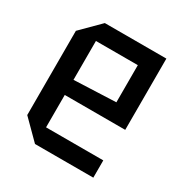

<svg xmlns="http://www.w3.org/2000/svg" viewBox="-137 -665 733 770"><g transform="rotate(30 230.0 -280.0)"><path d="M45 -85V-475L130 -560H415V-230H135V-80H400V0H130ZM135 -300 329 -308V-480H135Z"/></g></svg>

Font: Tektur SemiCondensed
Style: Regular
Weight: 400
Width: 4
Designer: Adam Jagosz
Foundry: Adam Jagosz
Version: Version 1.005;gftools[0.9.30]